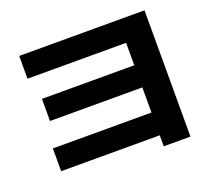

<svg xmlns="http://www.w3.org/2000/svg" viewBox="-133 -914 1266 1149"><g transform="rotate(-20 500.0 -340.0)"><path d="M723 62V-8H95V-153H723V-313H135V-454H723V-597H95V-742H893V62Z"/></g></svg>

Font: M PLUS 1 Thin ExtraBold
Style: Regular
Weight: 800
Version: Version 1.001